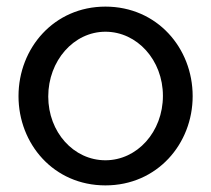

<svg xmlns="http://www.w3.org/2000/svg" viewBox="-20 -551 639 581"><path d="M299 10C456 10 563 -116 563 -260C563 -406 455 -531 299 -531C144 -531 36 -406 36 -260C36 -116 142 10 299 10ZM126 -259C126 -367 203 -455 299 -455C395 -455 473 -369 473 -261C473 -152 395 -66 299 -66C203 -66 126 -151 126 -259Z"/></svg>

Font: Raleway Med
Style: Regular
Weight: 500
Designer: Matt McInerney, Pablo Impallari, Rodrigo Fuenzalida
Foundry: Matt McInerney, Pablo Impallari, Rodrigo Fuenzalida
Version: Version 3.00 July 28, 2015